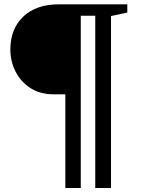

<svg xmlns="http://www.w3.org/2000/svg" viewBox="-20 -782 668 908"><path d="M289 107V-336H233Q170.3 -336 124.5 -365.2Q78.8 -394.5 53.9 -442.8Q29 -491 29 -548Q29 -645.5 90.1 -703.5Q151.2 -761.5 258 -761.5H582V-722.5L505 -706.2V107H430.5V-707.5H362V107Z"/></svg>

Font: Libre Caslon Text
Style: Regular
Weight: 400
Designer: Pablo Impallari, Rodrigo Fuenzalida, Katja Schimmel
Foundry: Pablo Impallari, Rodrigo Fuenzalida
Version: Version 2.000